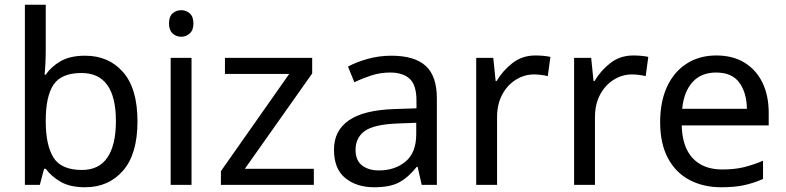

<svg xmlns="http://www.w3.org/2000/svg" viewBox="-20 -780 3314 810"><path d="M173 -575Q173 -541 171.5 -511.5Q170 -482 168 -465H173Q196 -499 236 -522Q276 -545 339 -545Q439 -545 499.5 -475.5Q560 -406 560 -268Q560 -130 499 -60Q438 10 339 10Q276 10 236 -13Q196 -36 173 -68H166L148 0H85V-760H173ZM324 -472Q239 -472 206 -423Q173 -374 173 -271V-267Q173 -168 205.5 -115.5Q238 -63 326 -63Q398 -63 433.5 -116Q469 -169 469 -269Q469 -472 324 -472Z M745 -737Q765 -737 780.5 -723.5Q796 -710 796 -681Q796 -653 780.5 -639Q765 -625 745 -625Q723 -625 708 -639Q693 -653 693 -681Q693 -710 708 -723.5Q723 -737 745 -737ZM788 -536V0H700V-536Z M1304 0H912V-58L1200 -468H929V-536H1297V-470L1013 -68H1304Z M1631 -545Q1729 -545 1776 -502Q1823 -459 1823 -365V0H1759L1742 -76H1738Q1703 -32 1664.5 -11Q1626 10 1558 10Q1485 10 1437 -28.5Q1389 -67 1389 -149Q1389 -229 1452 -272.5Q1515 -316 1646 -320L1737 -323V-355Q1737 -422 1708 -448Q1679 -474 1626 -474Q1584 -474 1546 -461.5Q1508 -449 1475 -433L1448 -499Q1483 -518 1531 -531.5Q1579 -545 1631 -545ZM1657 -259Q1557 -255 1518.5 -227Q1480 -199 1480 -148Q1480 -103 1507.5 -82Q1535 -61 1578 -61Q1646 -61 1691 -98.5Q1736 -136 1736 -214V-262Z M2239 -546Q2254 -546 2271.5 -544.5Q2289 -543 2302 -540L2291 -459Q2278 -462 2262.5 -464Q2247 -466 2233 -466Q2192 -466 2156 -443.5Q2120 -421 2098.5 -380.5Q2077 -340 2077 -286V0H1989V-536H2061L2071 -438H2075Q2101 -482 2142 -514Q2183 -546 2239 -546Z M2652 -546Q2667 -546 2684.5 -544.5Q2702 -543 2715 -540L2704 -459Q2691 -462 2675.5 -464Q2660 -466 2646 -466Q2605 -466 2569 -443.5Q2533 -421 2511.5 -380.5Q2490 -340 2490 -286V0H2402V-536H2474L2484 -438H2488Q2514 -482 2555 -514Q2596 -546 2652 -546Z M3002 -546Q3071 -546 3120.5 -516Q3170 -486 3196.5 -431.5Q3223 -377 3223 -304V-251H2856Q2858 -160 2902.5 -112.5Q2947 -65 3027 -65Q3078 -65 3117.5 -74.5Q3157 -84 3199 -102V-25Q3158 -7 3118 1.5Q3078 10 3023 10Q2947 10 2888.5 -21Q2830 -52 2797.5 -113.5Q2765 -175 2765 -264Q2765 -352 2794.5 -415Q2824 -478 2877.5 -512Q2931 -546 3002 -546ZM3001 -474Q2938 -474 2901.5 -433.5Q2865 -393 2858 -321H3131Q3130 -389 3099 -431.5Q3068 -474 3001 -474Z"/></svg>

Font: Noto Sans Tifinagh Rhissa Ixa
Style: Regular
Weight: 400
Designer: JamraPatel
Foundry: JamraPatel LLC
Version: Version 2.006; ttfautohint (v1.8.4.7-5d5b)